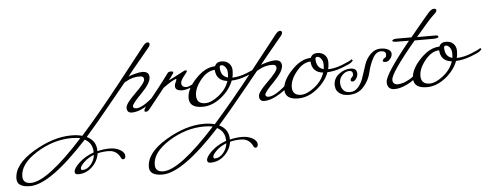

<svg xmlns="http://www.w3.org/2000/svg" viewBox="-457 -453 2203 855"><g transform="rotate(-5 644.5 -25.0)"><path d="M-116 239Q-95 239 -78.5 220Q-62 201 -59 176Q-87 187 -104.5 204.5Q-122 222 -122 230.5Q-122 239 -116 239ZM-151 93Q-233 93 -309 140.5Q-385 188 -385 244Q-385 276 -349 276Q-276 276 -113 97Q-128 93 -151 93ZM147 -14Q176 -14 229 -62Q232 -66 235.5 -66Q239 -66 239 -61Q239 -49 198.5 -23Q158 3 126 3Q104 3 104 -20Q104 -38 148.5 -81Q193 -124 193 -139Q193 -154 175 -154Q144 -155 114 -138L105 -133Q97 -124 30.5 -42Q-36 40 -84 94Q-42 114 -42 159V161Q-14 154 13 154Q40 154 60 165.5Q80 177 80 194Q80 197 77.5 202Q75 207 69 207Q63 207 59.5 199Q56 191 50 184Q34 165 6 165Q-22 165 -42 171Q-47 205 -73.5 230.5Q-100 256 -136 256Q-151 256 -151 244Q-151 228 -124.5 203.5Q-98 179 -59 165Q-59 123 -94 105Q-264 290 -354 290Q-412 290 -412 252Q-412 188 -322.5 134.5Q-233 81 -152 81Q-124 81 -103 87Q-20 -6 85.5 -140Q191 -274 202 -288Q213 -302 222 -302Q231 -302 231 -293Q231 -288 226 -281Q125 -160 125 -157Q129 -161 152 -167Q175 -173 187 -173Q218 -173 218 -147Q218 -121 175.5 -78Q133 -35 133 -24.5Q133 -14 147 -14Z M379 -89Q388 -89 402 -97Q407 -97 407 -93.5Q407 -90 404.5 -88Q402 -86 386 -81Q370 -76 360 -76Q327 -76 327 -97Q327 -105 331.5 -114Q336 -123 336 -126Q336 -129 334 -129Q314 -122 276 -94L205 -5Q197 5 189.5 5Q182 5 182 0Q182 -5 189 -16L252 -95Q259 -104 278 -129Q297 -154 300.5 -159Q304 -164 314.5 -164Q325 -164 325 -160Q325 -156 323 -154L309 -134Q306 -130 302 -126Q311 -128 374 -162Q376 -163 381 -163Q386 -163 386 -160.5Q386 -158 384.5 -155.5Q383 -153 374 -142Q356 -120 356 -109Q356 -89 379 -89Z M533 -164Q533 -123 566 -115Q567 -120 567 -135.5Q567 -151 559 -161.5Q551 -172 542 -172Q533 -172 533 -164ZM562 -100Q513 -105 510 -154Q476 -153 446.5 -116.5Q417 -80 417 -47Q417 -10 456 -10Q482 -10 516 -36.5Q550 -63 562 -100ZM383 -39Q383 -79 425.5 -124Q468 -169 512 -170Q521 -189 542.5 -189Q564 -189 576.5 -176.5Q589 -164 589 -144.5Q589 -125 585 -113Q614 -113 650 -127Q686 -141 693 -148L698 -143Q698 -141 690 -134Q682 -127 647 -114Q612 -101 581 -100Q565 -58 525 -26.5Q485 5 442 5Q383 5 383 -39Z M476 239Q497 239 513.5 220Q530 201 533 176Q505 187 487.5 204.5Q470 222 470 230.5Q470 239 476 239ZM441 93Q359 93 283 140.5Q207 188 207 244Q207 276 243 276Q316 276 479 97Q464 93 441 93ZM739 -14Q768 -14 821 -62Q824 -66 827.5 -66Q831 -66 831 -61Q831 -49 790.5 -23Q750 3 718 3Q696 3 696 -20Q696 -38 740.5 -81Q785 -124 785 -139Q785 -154 767 -154Q736 -155 706 -138L697 -133Q689 -124 622.5 -42Q556 40 508 94Q550 114 550 159V161Q578 154 605 154Q632 154 652 165.5Q672 177 672 194Q672 197 669.5 202Q667 207 661 207Q655 207 651.5 199Q648 191 642 184Q626 165 598 165Q570 165 550 171Q545 205 518.5 230.5Q492 256 456 256Q441 256 441 244Q441 228 467.5 203.5Q494 179 533 165Q533 123 498 105Q328 290 238 290Q180 290 180 252Q180 188 269.5 134.5Q359 81 440 81Q468 81 489 87Q572 -6 677.5 -140Q783 -274 794 -288Q805 -302 814 -302Q823 -302 823 -293Q823 -288 818 -281Q717 -160 717 -157Q721 -161 744 -167Q767 -173 779 -173Q810 -173 810 -147Q810 -121 767.5 -78Q725 -35 725 -24.5Q725 -14 739 -14Z M961 -164Q961 -123 994 -115Q995 -120 995 -135.5Q995 -151 987 -161.5Q979 -172 970 -172Q961 -172 961 -164ZM990 -100Q941 -105 938 -154Q904 -153 874.5 -116.5Q845 -80 845 -47Q845 -10 884 -10Q910 -10 944 -36.5Q978 -63 990 -100ZM811 -39Q811 -79 853.5 -124Q896 -169 940 -170Q949 -189 970.5 -189Q992 -189 1004.5 -176.5Q1017 -164 1017 -144.5Q1017 -125 1013 -113Q1042 -113 1078 -127Q1114 -141 1121 -148L1126 -143Q1126 -141 1118 -134Q1110 -127 1075 -114Q1040 -101 1009 -100Q993 -58 953 -26.5Q913 5 870 5Q811 5 811 -39Z M1036 -39Q1036 -69 1060 -88Q1084 -107 1112.5 -107Q1141 -107 1141 -82Q1141 -71 1133.5 -60Q1126 -49 1117.5 -49Q1109 -49 1109 -55.5Q1109 -62 1115.5 -68Q1122 -74 1122 -80Q1122 -97 1106 -97Q1090 -97 1075.5 -82.5Q1061 -68 1061 -48.5Q1061 -29 1071 -16Q1081 -3 1102.5 -3Q1124 -3 1139.5 -21.5Q1155 -40 1163 -66.5Q1171 -93 1180.5 -120Q1190 -147 1209.5 -165.5Q1229 -184 1252 -184Q1275 -184 1288 -176.5Q1301 -169 1301 -157Q1301 -145 1291.5 -134Q1282 -123 1271 -123Q1260 -123 1259 -128Q1259 -136 1270 -142Q1276 -144 1276 -156Q1276 -172 1254 -172Q1232 -172 1217 -143.5Q1202 -115 1194.5 -81.5Q1187 -48 1162 -19.5Q1137 9 1095 9Q1069 9 1054 -3Q1039 -15 1038 -27Z M1516 -334V-331Q1516 -325 1499.5 -310.5Q1483 -296 1420 -221H1503Q1515 -221 1515 -215Q1515 -207 1491 -207H1408Q1294 -71 1294 -41Q1294 -19 1318 -19Q1326 -19 1344 -24Q1376 -37 1391 -51.5Q1406 -66 1409.5 -66Q1413 -66 1413 -60Q1413 -54 1395 -38.5Q1377 -23 1350 -11Q1323 1 1301 1Q1268 1 1268 -33Q1268 -67 1383 -208Q1340 -208 1324.5 -208.5Q1309 -209 1309 -214.5Q1309 -220 1326 -222H1395Q1469 -312 1482 -326Q1495 -340 1505.5 -340Q1516 -340 1516 -334Z M1536 -164Q1536 -123 1569 -115Q1570 -120 1570 -135.5Q1570 -151 1562 -161.5Q1554 -172 1545 -172Q1536 -172 1536 -164ZM1565 -100Q1516 -105 1513 -154Q1479 -153 1449.5 -116.5Q1420 -80 1420 -47Q1420 -10 1459 -10Q1485 -10 1519 -36.5Q1553 -63 1565 -100ZM1386 -39Q1386 -79 1428.5 -124Q1471 -169 1515 -170Q1524 -189 1545.5 -189Q1567 -189 1579.5 -176.5Q1592 -164 1592 -144.5Q1592 -125 1588 -113Q1617 -113 1653 -127Q1689 -141 1696 -148L1701 -143Q1701 -141 1693 -134Q1685 -127 1650 -114Q1615 -101 1584 -100Q1568 -58 1528 -26.5Q1488 5 1445 5Q1386 5 1386 -39Z"/></g></svg>

Font: Miss Fajardose
Style: Regular
Weight: 400
Version: Version 1.000